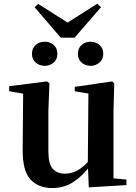

<svg xmlns="http://www.w3.org/2000/svg" viewBox="-20 -974 718 1011"><path d="M215.8 -627.3Q188.5 -627.3 168.5 -644Q148.4 -660.8 148.4 -690Q148.4 -721 168.5 -737.7Q188.5 -754.4 215.8 -754.4Q241.8 -754.4 262 -737.7Q282.2 -721 282.2 -690Q282.2 -660.8 262 -644Q241.8 -627.3 215.8 -627.3ZM456.9 -627.3Q430.1 -627.3 410.2 -644Q390.2 -660.8 390.2 -690Q390.2 -721 410.2 -737.7Q430.1 -754.4 456.9 -754.4Q482.9 -754.4 503.3 -737.7Q523.8 -721 523.8 -690Q523.8 -660.8 503.3 -644Q482.9 -627.3 456.9 -627.3ZM180.7 -953.6 372.2 -832.1H299.7L492.2 -954.4L512.1 -936.5L372.7 -775.6H299.9L162.5 -935.7ZM255.7 16.2Q182.1 16.2 140.2 -29.3Q98.3 -74.7 99.3 -187.9L102 -497.7L132 -475.4L28.4 -493.5V-520.2L228 -545.4L240.2 -534.8L234.7 -388.7V-177.8Q234.7 -111 257.7 -85.3Q280.7 -59.5 321.8 -59.5Q364.7 -59.5 402.5 -85.8Q440.3 -112.1 469.6 -153.8L503.2 -103H456Q418.4 -51 368.8 -17.4Q319.2 16.2 255.7 16.2ZM447.6 12.4 442.4 -109.4V-111.9L445.6 -481.6L373.7 -493.2V-516.6L570.9 -545.4L581.6 -534.8L577.6 -388.7V-35L645.6 -28.5V0.7Z"/></svg>

Font: Noto Serif JP
Style: Regular
Weight: 200
Designer: Ryoko NISHIZUKA 西塚涼子 (kana & ideographs); Frank Grießhammer (Latin, Greek & Cyrillic); Wenlong ZHANG 张文龙 (bopomofo); San
Foundry: Adobe
Version: Version 2.001;hotconv 1.1.0;makeotfexe 2.6.0